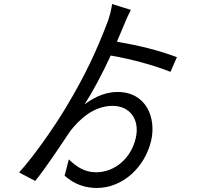

<svg xmlns="http://www.w3.org/2000/svg" viewBox="-20 -862 1040 954"><path d="M564 -405C491 -405 433 -368 400 -343C443 -410 489 -497 530 -586C626 -570 742 -539 827 -505L859 -578C767 -612 680 -634 561 -655L594 -733C603 -756 619 -792 630 -813L537 -842C534 -819 526 -784 516 -757C460 -609 403 -487 307 -327C247 -227 149 -87 75 -5L155 37C212 -33 286 -147 330 -212C374 -268 445 -336 539 -336C626 -336 675 -268 655 -178C633 -77 551 -6 458 -6C400 -6 361 -33 322 -70L301 11C350 54 403 72 461 72C590 72 700 -31 731 -163C757 -273 709 -405 564 -405Z"/></svg>

Font: Noto Sans Mono CJK SC
Style: Regular
Weight: 400
Designer: Ryoko NISHIZUKA 西塚涼子 (kana, bopomofo & ideographs); Paul D. Hunt (Latin, Greek & Cyrillic); Sandoll Communications 산돌커뮤니
Foundry: Adobe
Version: Version 2.004;hotconv 1.0.118;makeotfexe 2.5.65603